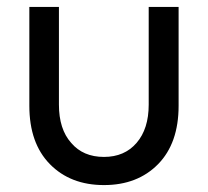

<svg xmlns="http://www.w3.org/2000/svg" viewBox="-20 -524 595 549"><path d="M277.3 -75.3Q336.1 -75.3 370.6 -115.5Q405.2 -155.7 405.2 -224.7V-504.1H490.7V-221.6Q490.7 -114.4 432 -54.6Q373.2 5.2 277.3 5.2Q181.4 5.2 122.7 -54.6Q63.9 -114.4 63.9 -221.6V-504.1H148.5V-224.7Q148.5 -154.6 183.5 -115.5Q217.5 -75.3 277.3 -75.3Z"/></svg>

Font: NATS
Style: Regular
Weight: 400
Designer: Purushoth Kumar Guthula
Foundry: Silicon Andhra, USA.
Version: Version 1.0.4; ttfautohint (v1.2.25-373a) -l 7 -r 28 -G 50 -